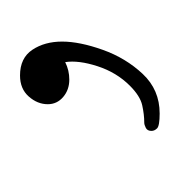

<svg xmlns="http://www.w3.org/2000/svg" viewBox="-14 -102 176 187"><g transform="rotate(-90 73.5 -8.0)"><path d="M57 60Q45 60 42.5 57.5Q40 55 40 52Q40 48 43 46.5Q46 45 48 45Q56 45 65 43Q74 41 84 31Q97 18 103 -0.5Q109 -19 107 -32Q99 -28 90 -28Q80 -28 73 -34Q66 -40 66 -49Q66 -59 73.5 -67.5Q81 -76 94 -76Q111 -76 119 -64Q127 -52 127 -35Q127 -18 119 4.5Q111 27 95.5 43.5Q80 60 57 60Z"/></g></svg>

Font: Puppies Play
Style: Regular
Weight: 400
Designer: Robert E. Leuschke
Foundry: Robert E. Leuschke
Version: Version 1.010; ttfautohint (v1.8.3)